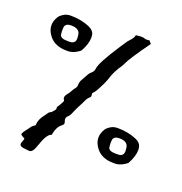

<svg xmlns="http://www.w3.org/2000/svg" viewBox="-127 -811 875 922"><g transform="rotate(20 311.0 -350.0)"><path d="M201.2 -299.8 202.1 -300.8H200.7ZM114.3 -559.1Q128.4 -559.1 131.3 -559.6Q142.6 -561.5 148.2 -568.1Q153.8 -574.7 153.8 -587.4Q153.3 -607.4 148.9 -616.2Q139.2 -635.7 105.5 -635.7Q77.1 -635.7 73.2 -615.7Q72.3 -607.9 72.3 -598.6Q72.3 -588.9 74.2 -577.1Q77.1 -559.1 114.3 -559.1ZM517.1 -129.9Q531.2 -129.9 534.2 -130.4Q544.9 -131.8 550.5 -138.7Q556.2 -145.5 556.2 -157.7Q555.7 -177.7 551.3 -186.5Q541.5 -205.6 508.3 -205.6Q480 -205.6 476.6 -186Q475.6 -177.7 475.6 -168.9Q475.6 -159.2 477.5 -147.5Q480.5 -129.9 517.1 -129.9ZM122.1 -0.5 103 -2.4Q71.3 -3.9 71.3 -18.6Q71.3 -21.5 72.3 -24.9Q78.6 -40.5 80.1 -46.9L77.6 -49.3Q60.5 -58.1 58.6 -62.5Q58.6 -68.4 65.9 -79.1Q78.1 -96.2 91.3 -113.3Q94.7 -117.7 107.9 -126.5L108.9 -130.4Q108.9 -156.7 133.3 -187Q138.2 -194.3 143.8 -201.9Q149.4 -209.5 159.2 -212.9Q160.2 -215.3 170.9 -226.6Q175.3 -231.9 175.3 -237.3Q175.3 -239.7 174.3 -242.7Q174.3 -243.7 175.3 -245.1Q177.7 -248 186.5 -262.7Q195.8 -279.3 196.3 -281.7Q196.3 -284.7 195.3 -286.1Q190.4 -292 190.4 -298.3Q190.4 -308.1 201.2 -320.8L208 -330.1Q220.7 -353 226.1 -358.9Q233.4 -367.2 233.4 -377Q233.4 -390.6 237.8 -400.4L258.8 -438.5Q264.6 -449.2 272 -455.1Q285.2 -465.8 286.6 -480.5Q289.6 -511.7 358.9 -617.2Q377.9 -647 383.8 -654.8L401.4 -674.8Q411.1 -687 412.6 -697.8L438 -700.2Q453.1 -700.2 460.9 -695.8Q462.4 -695.3 470.2 -695.3L482.4 -696.8L494.6 -682.6Q419.9 -579.1 407.7 -549.3Q403.3 -538.6 388.7 -518.1Q377 -499 368.7 -479Q362.8 -462.9 357.4 -447Q352.1 -431.2 336.9 -403.3Q324.2 -377 314 -368.2Q311.5 -366.7 311 -362.8Q311 -359.9 311.5 -356.7Q312 -353.5 312 -351.6Q312 -345.7 307.6 -341.8Q297.9 -334.5 291.5 -320.8L280.8 -298.8Q263.2 -266.6 254.4 -244.1Q248 -227.5 239.5 -220.5Q231 -213.4 231 -203.1Q231 -198.2 233.4 -191.9Q235.4 -187.5 235.4 -183.6Q235.4 -175.8 227.1 -169.9Q204.1 -153.8 196.3 -109.9Q172.9 -104.5 151.4 -38.6Q139.2 -0.5 122.1 -0.5ZM134.3 -514.2H125.5Q67.4 -514.2 37.6 -549.3Q15.1 -576.7 15.1 -604.5Q15.1 -626.5 28.8 -648.9Q34.2 -658.2 47.9 -667.5Q65.4 -679.2 86.4 -679.2Q141.1 -679.2 185.1 -660.2Q209 -648.9 213.9 -631.3Q215.8 -622.6 215.8 -613.3Q215.8 -581.5 192.4 -539.1L180.2 -530.3Q156.7 -515.1 134.3 -514.2ZM530.8 -84H522Q463.4 -84 434.1 -119.1Q411.6 -146.5 411.6 -174.3Q411.6 -196.3 425.3 -218.8Q430.7 -228 444.3 -237.3Q461.9 -249 482.9 -249Q537.6 -249 581.5 -230Q605.5 -218.8 609.9 -200.7Q612.3 -192.4 612.3 -183.1Q612.3 -151.4 588.9 -108.9L576.7 -100.1Q553.2 -85 530.8 -84Z"/></g></svg>

Font: Kurland
Style: Regular
Weight: 400
Designer: GGBot
Version: 0.22